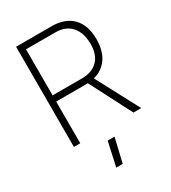

<svg xmlns="http://www.w3.org/2000/svg" viewBox="-220 -805 1026 1151"><g transform="rotate(-30 293.0 -229.0)"><path d="M80.1 0V-693.4H326.2Q418.9 -693.4 469.7 -641.1Q520.5 -588.9 520.5 -493.2Q520.5 -413.6 486.3 -363Q452.1 -312.5 389.2 -295.9L545.9 0H492.2L343.3 -289.1Q335 -288.6 326.2 -288.6H124V0ZM326.2 -650.4H124V-331.5H326.2Q397.5 -331.5 436.5 -371.3Q475.6 -411.1 475.6 -483.4Q475.6 -563 436.5 -606.7Q397.5 -650.4 326.2 -650.4ZM237.8 234.4 274.4 68.4H321.8L282.7 234.4Z"/></g></svg>

Font: Caskaydia Cove ExtraLight
Style: Regular
Weight: 200
Monospace: yes
Designer: Aaron Bell
Foundry: Saja Typeworks
Version: Version 4.300; ttfautohint (v1.8.3)